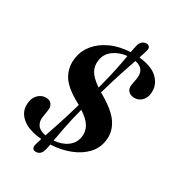

<svg xmlns="http://www.w3.org/2000/svg" viewBox="-201 -908 1017 1107"><g transform="rotate(30 307.5 -355.0)"><path d="M249.5 38.5Q238.5 75.5 206 75.5Q192 75.5 185.5 66Q179 56.5 185 37.5Q187.5 28 190.5 17.8Q193.5 7.5 197.5 -4.5Q109 -12 65.2 -49.8Q21.5 -87.5 26 -140.5Q28 -179 50 -202Q72 -225 103 -225Q128.5 -225 141 -208Q153.5 -191 147.5 -161L141.5 -121Q135.5 -88 151.5 -65Q167.5 -42 208 -35Q221.5 -74.5 241 -133.5Q260.5 -192.5 286.5 -282.5Q280.5 -286 273.5 -290Q181 -340 151.8 -393Q122.5 -446 133 -509Q140 -557.5 173.5 -598.8Q207 -640 263 -666.2Q319 -692.5 393.5 -696Q396.5 -711 399 -724.2Q401.5 -737.5 404.5 -749Q410 -766.5 421.8 -775.8Q433.5 -785 448 -785Q461.5 -785 468.2 -775.8Q475 -766.5 469.5 -748Q466.5 -737 462.2 -723.8Q458 -710.5 452.5 -694.5Q539.5 -686 579.2 -645.8Q619 -605.5 614.5 -554.5Q613.5 -521 593.2 -499.5Q573 -478 543.5 -478Q516.5 -478 501.8 -494Q487 -510 492.5 -539L500 -579Q512.5 -652 442.5 -665.5Q428 -624.5 408 -563.2Q388 -502 361.5 -409.5Q368 -405.5 375.5 -401.5Q469.5 -347 502 -293.2Q534.5 -239.5 525 -183.5Q518.5 -130 481 -90.5Q443.5 -51 385.2 -28.5Q327 -6 258.5 -3Q256.5 9 254.2 19Q252 29 249.5 38.5ZM256.5 -565Q249.5 -525.5 266.8 -493.5Q284 -461.5 335.5 -426.5Q358.5 -512.5 370.2 -570.2Q382 -628 388.5 -667.5Q338.5 -662.5 301 -635.8Q263.5 -609 256.5 -565ZM393.5 -130Q400 -167.5 381.8 -200.2Q363.5 -233 313 -266Q291.5 -182.5 280.8 -126.5Q270 -70.5 263.5 -32.5Q316 -36.5 351.2 -62.2Q386.5 -88 393.5 -130Z"/></g></svg>

Font: Fraunces 9pt S000 SemiBold
Style: Italic
Weight: 600
Italic angle: -16°
Version: Version 1.000; ttfautohint (v1.8.3)